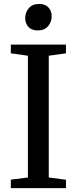

<svg xmlns="http://www.w3.org/2000/svg" viewBox="-20 -974 398 994"><path d="M124.5 -55V-685.5L36 -698V-743H321.5V-698L232.5 -685.5V-55L321.5 -43.5V0H36V-44ZM174.5 -816.5Q143.5 -816.5 127 -834.8Q110.5 -853 110.5 -880Q110.5 -909 128.8 -931.2Q147 -953.5 182.5 -953.5H183.5Q214.5 -953.5 231 -935.2Q247.5 -917 247.5 -890Q247.5 -861 229.2 -838.8Q211 -816.5 175.5 -816.5Z"/></svg>

Font: Merriweather Text
Style: Regular
Weight: 400
Designer: Eben Sorkin
Foundry: Eben Sorkin
Version: Version 2.100; ttfautohint (v1.7.19-72a1) -l 8 -r 50 -G 200 